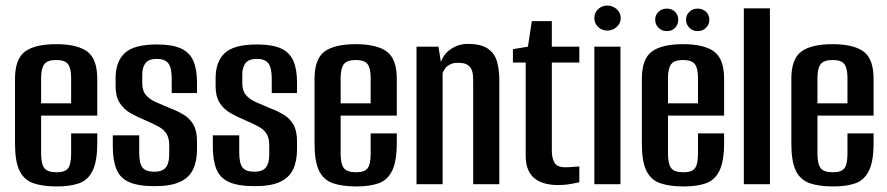

<svg xmlns="http://www.w3.org/2000/svg" viewBox="-20 -663 3192 691"><path d="M185 8Q134 8 100.5 -3.5Q67 -15 50.5 -48Q34 -81 34 -147V-379Q34 -451 70 -477.5Q106 -504 182 -504Q258 -504 294 -477.5Q330 -451 330 -379V-247H128V-110Q128 -73 139.5 -58Q151 -43 184 -43Q214 -43 225 -57.5Q236 -72 236 -110V-183H330V-148Q330 -83 313.5 -49Q297 -15 265 -3.5Q233 8 185 8ZM128 -291H236V-383Q236 -417 225 -432Q214 -447 182 -447Q151 -447 139.5 -432Q128 -417 128 -383Z M537 7Q478 7 445 -7.5Q412 -22 399 -54Q386 -86 386 -135V-176H481V-114Q481 -76 492.5 -60.5Q504 -45 536 -45Q564 -45 576.5 -60Q589 -75 589 -107V-141Q589 -164 580.5 -179.5Q572 -195 553 -206Q534 -217 503 -230Q474 -242 449.5 -256Q425 -270 410.5 -293Q396 -316 396 -352V-382Q396 -441 429 -472Q462 -503 545 -503Q599 -503 630.5 -489Q662 -475 675.5 -444.5Q689 -414 689 -366V-328H598V-380Q598 -420 585.5 -435.5Q573 -451 545 -451Q514 -451 503 -435Q492 -419 492 -396V-363Q492 -336 505.5 -320.5Q519 -305 541 -295.5Q563 -286 591 -274Q618 -264 640.5 -250.5Q663 -237 676 -214.5Q689 -192 689 -154V-127Q689 -83 675 -53.5Q661 -24 628 -8.5Q595 7 537 7Z M897 7Q838 7 805 -7.5Q772 -22 759 -54Q746 -86 746 -135V-176H841V-114Q841 -76 852.5 -60.5Q864 -45 896 -45Q924 -45 936.5 -60Q949 -75 949 -107V-141Q949 -164 940.5 -179.5Q932 -195 913 -206Q894 -217 863 -230Q834 -242 809.5 -256Q785 -270 770.5 -293Q756 -316 756 -352V-382Q756 -441 789 -472Q822 -503 905 -503Q959 -503 990.5 -489Q1022 -475 1035.5 -444.5Q1049 -414 1049 -366V-328H958V-380Q958 -420 945.5 -435.5Q933 -451 905 -451Q874 -451 863 -435Q852 -419 852 -396V-363Q852 -336 865.5 -320.5Q879 -305 901 -295.5Q923 -286 951 -274Q978 -264 1000.5 -250.5Q1023 -237 1036 -214.5Q1049 -192 1049 -154V-127Q1049 -83 1035 -53.5Q1021 -24 988 -8.5Q955 7 897 7Z M1263 8Q1212 8 1178.5 -3.5Q1145 -15 1128.5 -48Q1112 -81 1112 -147V-379Q1112 -451 1148 -477.5Q1184 -504 1260 -504Q1336 -504 1372 -477.5Q1408 -451 1408 -379V-247H1206V-110Q1206 -73 1217.5 -58Q1229 -43 1262 -43Q1292 -43 1303 -57.5Q1314 -72 1314 -110V-183H1408V-148Q1408 -83 1391.5 -49Q1375 -15 1343 -3.5Q1311 8 1263 8ZM1206 -291H1314V-383Q1314 -417 1303 -432Q1292 -447 1260 -447Q1229 -447 1217.5 -432Q1206 -417 1206 -383Z M1479 0V-495H1558L1567 -439Q1576 -469 1603.5 -487Q1631 -505 1663 -505Q1712 -505 1736.5 -487.5Q1761 -470 1769 -440.5Q1777 -411 1777 -373V0H1683V-366Q1683 -380 1682 -392.5Q1681 -405 1676 -415Q1671 -425 1660 -431Q1649 -437 1628 -437Q1611 -437 1599.5 -431Q1588 -425 1582 -416.5Q1576 -408 1573 -400V0Z M1987 3Q1965 3 1944 -2Q1923 -7 1907 -18.5Q1891 -30 1881.5 -50.5Q1872 -71 1872 -103V-438H1826V-486L1880 -495L1894 -587H1966V-495H2065V-438H1966V-119Q1966 -96 1975 -78.5Q1984 -61 2014 -61Q2027 -61 2043.5 -62.5Q2060 -64 2065 -64V-7Q2060 -6 2037 -1.5Q2014 3 1987 3Z M2119 0V-495H2213V0ZM2166 -553Q2146 -553 2132.5 -566Q2119 -579 2119 -598Q2119 -617 2132.5 -630Q2146 -643 2166 -643Q2185 -643 2199.5 -630Q2214 -617 2214 -598Q2214 -579 2199.5 -566Q2185 -553 2166 -553Z M2441 8Q2390 8 2356.5 -3.5Q2323 -15 2306.5 -48Q2290 -81 2290 -147V-379Q2290 -451 2326 -477.5Q2362 -504 2438 -504Q2514 -504 2550 -477.5Q2586 -451 2586 -379V-247H2384V-110Q2384 -73 2395.5 -58Q2407 -43 2440 -43Q2470 -43 2481 -57.5Q2492 -72 2492 -110V-183H2586V-148Q2586 -83 2569.5 -49Q2553 -15 2521 -3.5Q2489 8 2441 8ZM2384 -291H2492V-383Q2492 -417 2481 -432Q2470 -447 2438 -447Q2407 -447 2395.5 -432Q2384 -417 2384 -383ZM2380 -551Q2362 -551 2350 -563Q2338 -575 2338 -592Q2338 -609 2350 -620.5Q2362 -632 2380 -632Q2398 -632 2409.5 -620.5Q2421 -609 2421 -592Q2421 -575 2409.5 -563Q2398 -551 2380 -551ZM2491 -551Q2473 -551 2461 -563Q2449 -575 2449 -592Q2449 -609 2461 -620.5Q2473 -632 2491 -632Q2509 -632 2521 -620.5Q2533 -609 2533 -592Q2533 -575 2521 -563Q2509 -551 2491 -551Z M2657 0V-633H2751V0Z M2979 8Q2928 8 2894.5 -3.5Q2861 -15 2844.5 -48Q2828 -81 2828 -147V-379Q2828 -451 2864 -477.5Q2900 -504 2976 -504Q3052 -504 3088 -477.5Q3124 -451 3124 -379V-247H2922V-110Q2922 -73 2933.5 -58Q2945 -43 2978 -43Q3008 -43 3019 -57.5Q3030 -72 3030 -110V-183H3124V-148Q3124 -83 3107.5 -49Q3091 -15 3059 -3.5Q3027 8 2979 8ZM2922 -291H3030V-383Q3030 -417 3019 -432Q3008 -447 2976 -447Q2945 -447 2933.5 -432Q2922 -417 2922 -383Z"/></svg>

Font: Alumni Sans Thin SemiBold
Style: Regular
Weight: 600
Version: Version 1.018